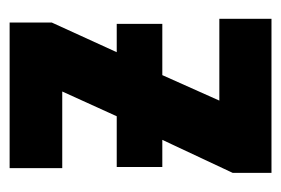

<svg xmlns="http://www.w3.org/2000/svg" viewBox="-113 -474 587 401"><g transform="rotate(-90 180.5 -273.5)"><path d="M334 -546.9V-459L272 -323.2H331.1V-228H224.1L170.9 -108.9H341.8V0H20V-81.1L88.9 -228H32.2V-323.2H138.2L189.9 -437H29.8V-546.9Z"/></g></svg>

Font: Open Sans Condensed
Style: Regular
Weight: 400
Width: 3
Designer: Monotype Design Team
Foundry: Monotype Imaging Inc.
Version: Version 3.000